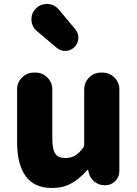

<svg xmlns="http://www.w3.org/2000/svg" viewBox="-20 -936 693 970"><path d="M243.2 13.7Q152.3 13.7 109.4 -46.4Q66.4 -106.4 66.4 -216.8V-484.4Q66.4 -519.5 91.3 -544.4Q116.2 -569.3 151.4 -569.3H159.2Q194.3 -569.3 219.2 -544.4Q244.1 -519.5 244.1 -484.4V-239.3Q244.1 -181.6 259.3 -159.7Q274.4 -137.7 309.6 -137.7Q337.9 -137.7 358.4 -149.4Q378.9 -161.1 399.4 -188.5Q405.3 -195.3 405.3 -206.1V-484.4Q405.3 -519.5 430.2 -544.4Q455.1 -569.3 490.2 -569.3H498Q533.2 -569.3 558.1 -544.4Q583 -519.5 583 -484.4V-72.3Q583 -42 562 -21Q541 0 510.7 0H508.8Q478.5 0 455.1 -20Q431.6 -40 426.8 -70.3L425.8 -76.2Q424.8 -78.1 422.9 -78.1Q420.9 -78.1 419.9 -76.2Q381.8 -32.2 339.8 -9.3Q297.9 13.7 243.2 13.7ZM356.4 -698.2Q336.9 -679.7 311.5 -678.7Q309.6 -678.7 308.6 -678.7Q284.2 -678.7 265.6 -695.3L166 -779.3Q138.7 -802.7 138.7 -838.9Q138.7 -871.1 162.1 -893.6Q184.6 -916 215.8 -916Q217.8 -916 220.7 -916Q253.9 -914.1 276.4 -888.7L360.4 -788.1Q376 -769.5 376 -746.1Q376 -717.8 356.4 -698.2Z"/></svg>

Font: Gen Jyuu GothicX Heavy
Style: Bold
Weight: 900
Designer: [Source Han Sans]
Ryoko NISHIZUKA  (kana & ideographs); Paul D. Hunt (Latin, Greek & Cyrillic); Wenlong ZHANG  (bopomofo
Version: Version 1.002.20150607